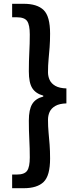

<svg xmlns="http://www.w3.org/2000/svg" viewBox="-20 -820 407 1012"><path d="M44 172V100H68Q109 100 123 80Q137 60 137 10Q137 -39 134.5 -84.5Q132 -130 132 -184Q132 -243 150 -272Q168 -301 208 -311V-316Q168 -327 150 -355.5Q132 -384 132 -444Q132 -499 134.5 -544.5Q137 -590 137 -638Q137 -689 123 -709Q109 -729 68 -729H44V-800H105Q176 -800 210 -767Q244 -734 244 -643Q244 -603 241.5 -570.5Q239 -538 236 -507Q233 -476 233 -439Q233 -418 241.5 -399Q250 -380 271.5 -367.5Q293 -355 330 -354V-275Q293 -274 271.5 -261.5Q250 -249 241.5 -230Q233 -211 233 -189Q233 -152 236 -121Q239 -90 241.5 -57.5Q244 -25 244 16Q244 106 210 139Q176 172 105 172Z"/></svg>

Font: Noto Sans JP SemiBold
Style: Regular
Weight: 600
Designer: Ryoko NISHIZUKA  (kana, bopomofo & ideographs); Paul D. Hunt (Latin, Greek & Cyrillic); Sandoll Communications , Soo-you
Foundry: Adobe
Version: Version 2.004-H2;hotconv 1.0.118;makeotfexe 2.5.65603